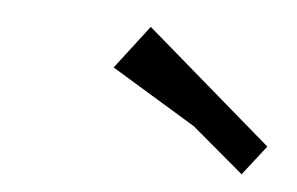

<svg xmlns="http://www.w3.org/2000/svg" viewBox="-29 -792 408 264"><g transform="rotate(5 174.5 -659.5)"><path d="M344 -605 312 -564 241 -624 124 -695 170 -755Z"/></g></svg>

Font: Andada
Style: Italic
Weight: 400
Italic angle: -8.29999°
Designer: Carolina Giovagnoli
Foundry: Carolina Giovagnoli
Version: Version 1.003